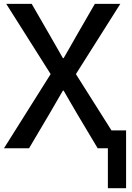

<svg xmlns="http://www.w3.org/2000/svg" viewBox="-20 -779 696 1009"><path d="M1 0 246.1 -389.6 12.7 -758.8H146.5L245.1 -587.9Q255.9 -568.4 277.8 -530.8Q299.8 -493.2 310.5 -473.6H314.5Q325.2 -493.2 347.7 -531.2Q370.1 -569.3 379.9 -587.9L478.5 -758.8H612.3L378.9 -389.6L625 0H493.2L384.8 -181.6Q372.1 -202.1 347.7 -245.1Q323.2 -288.1 314.5 -302.7H310.5Q285.2 -257.8 240.2 -181.6L132.8 0ZM546.9 -93.8H642.6V210H546.9Z"/></svg>

Font: Gothic A1 SemiBold
Style: Regular
Weight: 600
Version: Version 2.50